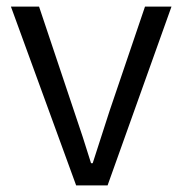

<svg xmlns="http://www.w3.org/2000/svg" viewBox="-20 -560 551 580"><path d="M13 -540H98L230 -146L255 -67H260L311 -225L418 -540H498L305 0H210Z"/></svg>

Font: Source Han Sans CN Normal
Style: Regular
Weight: 350
Designer: Ryoko NISHIZUKA 西塚涼子 (kana, bopomofo & ideographs); Paul D. Hunt (Latin, Greek & Cyrillic); Sandoll Communications 산돌커뮤니
Foundry: Adobe
Version: Version 2.004;hotconv 1.0.118;makeotfexe 2.5.65603